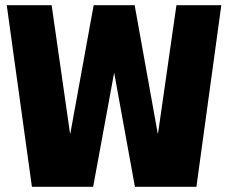

<svg xmlns="http://www.w3.org/2000/svg" viewBox="-20 -720 879 740"><path d="M6 -700H179L250 -205H251L341 -700H499L588 -205H589L660 -700H833L737 0H500L420 -440L339 0H103Z"/></svg>

Font: Pathway Extreme Condensed ExtraBold
Style: Regular
Weight: 800
Width: 3
Version: Version 1.001;gftools[0.9.26]